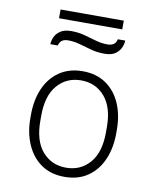

<svg xmlns="http://www.w3.org/2000/svg" viewBox="-89 -872 778 951"><g transform="rotate(10 300.0 -396.5)"><path d="M300 10Q231 10 183 -23.5Q135 -57 109.5 -115.5Q84 -174 84 -248V-263Q84 -339 109.5 -397Q135 -455 183.5 -488Q232 -521 300 -521Q369 -521 417.5 -487.5Q466 -454 491 -396Q516 -338 516 -263V-248Q516 -172 490.5 -114Q465 -56 417 -23Q369 10 300 10ZM300 -36Q373 -36 419 -89Q465 -142 465 -242V-269Q465 -369 419 -422Q373 -475 300 -475Q227 -475 181 -422Q135 -369 135 -269V-242Q135 -142 181 -89Q227 -36 300 -36ZM138 -759V-803H456V-759ZM118 -625Q118 -641 126 -660Q134 -679 154 -693Q174 -707 209 -707Q245 -707 276.5 -698.5Q308 -690 337 -681.5Q366 -673 396 -673Q416 -673 427.5 -681Q439 -689 443 -707H480Q480 -691 472 -672Q464 -653 444.5 -639Q425 -625 389 -625Q353 -625 322 -633.5Q291 -642 261.5 -650.5Q232 -659 202 -659Q182 -659 171 -651Q160 -643 155 -625Z"/></g></svg>

Font: Chivo Mono Medium Thin
Style: Regular
Weight: 250
Monospace: yes
Version: Version 1.008